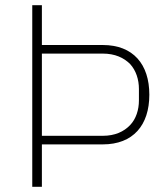

<svg xmlns="http://www.w3.org/2000/svg" viewBox="-20 -718 637 738"><path d="M104 0V-698H141V-545H375C492 -545 554 -471 554 -354C554 -237 492 -163 375 -163H141V0ZM141 -196H375C422 -196 456 -212 480 -237C503 -261 514 -296 514 -332V-376C514 -412 503 -447 480 -472C456 -496 422 -512 375 -512H141Z"/></svg>

Font: Plexus Sans ExtraLight
Style: Regular
Weight: 250
Version: Version 2.001;PS 002.001;hotconv 1.0.70;makeotf.lib2.5.58329